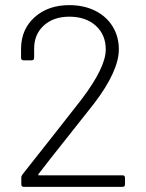

<svg xmlns="http://www.w3.org/2000/svg" viewBox="-20 -728 569 748"><path d="M63 -10V-36Q63 -42 68 -49L192 -206L297 -340Q392 -465 392 -535Q392 -593 353 -628Q314 -663 250 -663Q188 -663 150 -628Q112 -593 113 -535V-503Q113 -493 103 -493H72Q62 -493 62 -503V-540Q63 -615 115.5 -661.5Q168 -708 250 -708Q307 -708 351 -686Q395 -664 419 -624.5Q443 -585 443 -536Q443 -451 346 -324L179 -113L130 -50Q127 -45 132 -45H457Q467 -45 467 -35V-10Q467 0 457 0H73Q63 0 63 -10Z"/></svg>

Font: Barlow GEO Light
Style: Regular
Weight: 300
Designer: Jeremy Tribby
Foundry: Tribby Type
Version: Version 1.408